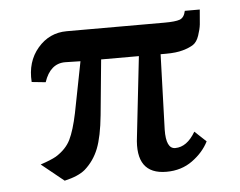

<svg xmlns="http://www.w3.org/2000/svg" viewBox="-40 -485 671 537"><g transform="rotate(-5 295.5 -216.0)"><path d="M58 -45Q88 -55 102 -63Q131 -81 143.5 -106.5Q156 -132 166 -180L194 -323L151 -324Q109 -324 92 -273L53 -277Q49 -334 81.5 -372Q114 -410 163 -410H438Q468 -410 480.5 -414.5Q493 -419 497 -438H539Q537 -410 535.5 -396.5Q534 -383 528 -365.5Q522 -348 511.5 -341Q501 -334 482 -328.5Q463 -323 434 -323H419L412 -112Q411 -58 437 -58Q470 -58 494 -99L526 -69Q511 -39 480 -16.5Q449 6 407 6Q319 6 333 -99L358 -323H252L237 -168Q231 -108 218 -75Q205 -42 179 -19Q160 -3 121 6Z"/></g></svg>

Font: Aikya SemiBold
Style: Regular
Weight: 600
Designer: Neelakash Kshetrimayum (Latin subset based on Merriweather by Eben Sorkin)
Foundry: Brand New Type
Version: Version 1.00 b005